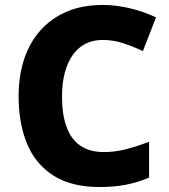

<svg xmlns="http://www.w3.org/2000/svg" viewBox="-20 -744 683 774"><path d="M394 -583Q355 -583 324.5 -567.5Q294 -552 273 -522Q252 -492 241 -450Q230 -408 230 -355Q230 -283 248 -233Q266 -183 303.5 -157Q341 -131 399 -131Q444 -131 488 -142.5Q532 -154 581 -172V-28Q534 -8 486 1Q438 10 382 10Q269 10 196.5 -35.5Q124 -81 89.5 -163.5Q55 -246 55 -356Q55 -437 77 -504.5Q99 -572 142.5 -621Q186 -670 249 -697Q312 -724 395 -724Q447 -724 502.5 -711Q558 -698 609 -674L556 -538Q516 -557 476 -570Q436 -583 394 -583Z"/></svg>

Font: Noto Sans Hebrew ExtraBold
Style: Regular
Weight: 800
Designer: Monotype Design Team
Foundry: Monotype Imaging Inc.
Version: Version 2.003